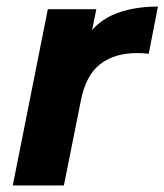

<svg xmlns="http://www.w3.org/2000/svg" viewBox="-20 -566 502 586"><path d="M19 0 126 -538H274L243 -385L229 -429Q265 -494 323 -520Q381 -546 462 -546L434 -402Q424 -403 415.5 -403.5Q407 -404 398 -404Q329 -404 285.5 -370Q242 -336 227 -260L175 0Z"/></svg>

Font: MOST Montserrat
Style: Bold Italic
Weight: 700
Italic angle: -11.3°
Designer: Julieta Ulanovsky
Foundry: Julieta Ulanovsky
Version: Version 8.000;March 11, 2024;FontCreator 15.0.0.2926 64-bit